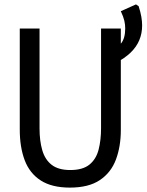

<svg xmlns="http://www.w3.org/2000/svg" viewBox="-20 -844 667 874"><path d="M298 10Q216 10 165.5 -22.5Q115 -55 92.5 -114.5Q70 -174 70 -254V-714H160V-259Q160 -203 172.5 -160Q185 -117 215.5 -93.5Q246 -70 300 -70Q357 -70 387.5 -95Q418 -120 429 -163.5Q440 -207 440 -260V-714H530V-252Q530 -178 508 -118.5Q486 -59 435 -24.5Q384 10 298 10ZM484 -608Q513 -624 531.5 -647Q550 -670 550 -715Q550 -732 546 -749.5Q542 -767 530 -793L599 -824L611 -816Q620 -788 623.5 -767Q627 -746 627 -728Q627 -692 614 -661Q601 -630 574.5 -604.5Q548 -579 506 -557Z"/></svg>

Font: Noto Sans Mono
Style: Regular
Weight: 400
Designer: Monotype Design Team
Foundry: Monotype Imaging Inc.
Version: Version 2.014